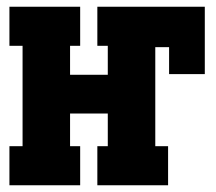

<svg xmlns="http://www.w3.org/2000/svg" viewBox="-20 -550 640 570"><path d="M8 0V-116H47V-414H8V-530H218V-414H188V-328H300V-414H269V-530H588V-330H482V-410H441V-116H479V0H269V-116H300V-213H188V-116H218V0Z"/></svg>

Font: Iosevka Curly Slab HvEx
Style: Regular
Weight: 900
Width: 7
Monospace: yes
Designer: Belleve Invis
Foundry: Belleve Invis
Version: Version 11.1.0; ttfautohint (v1.8.3)